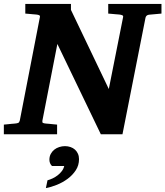

<svg xmlns="http://www.w3.org/2000/svg" viewBox="-34 -691 851 988"><path d="M731.9 -615.2Q717.8 -612.8 714.8 -600.1L596.2 0H484.9L261.2 -464.8L184.1 -69.8Q182.6 -61 187 -58.6Q191.4 -56.2 202.1 -55.2Q210.9 -54.7 220.2 -53.7Q228.5 -52.7 238.5 -51.8Q248.5 -50.8 259.8 -49.8V0H-14.2V-49.8Q-3.4 -50.8 6.6 -51.8Q16.6 -52.7 24.9 -53.7Q34.2 -54.7 43 -55.2Q53.7 -56.2 59.6 -58.6Q65.4 -61 67.9 -70.8L170.9 -601.1Q173.3 -609.9 168 -612.5Q162.6 -615.2 152.8 -616.2Q144 -616.7 134.8 -617.7Q126.5 -618.7 116.5 -619.4Q106.4 -620.1 96.2 -621.1V-670.9H331.1V-640.1L525.9 -232.9L599.1 -601.1Q601.6 -609.9 595.2 -612.5Q588.9 -615.2 580.1 -616.2Q570.8 -616.7 561.5 -617.7Q553.2 -618.7 543 -619.4Q532.7 -620.1 522.9 -621.1V-670.9H796.9V-621.1ZM372.6 127.9Q372.6 159.7 356 185.1Q339.4 210.4 314 229.2Q288.6 248 258.8 260Q229 272 202.1 276.9L210.4 236.8Q223.1 233.4 237.1 226.8Q251 220.2 263.2 210.7Q275.4 201.2 284.4 189.2Q293.5 177.2 296.4 163.1H233.4Q220.2 149.9 220.2 130.9Q220.2 114.3 227.1 101.3Q233.9 88.4 245.1 79.3Q256.3 70.3 270.8 65.7Q285.2 61 300.3 61Q315.4 61 328.9 65.7Q342.3 70.3 351.8 78.9Q361.3 87.4 366.9 99.9Q372.6 112.3 372.6 127.9Z"/></svg>

Font: Charis SIL Eur
Style: Bold Italic
Weight: 700
Italic angle: -11°
Foundry: SIL International
Version: Version 5.000